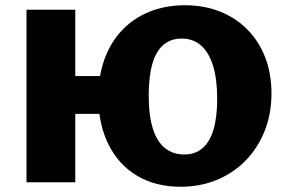

<svg xmlns="http://www.w3.org/2000/svg" viewBox="-20 -695 1102 732"><path d="M669 17Q573 17 502.5 -25Q432 -67 393.5 -144.5Q355 -222 355 -325Q355 -406 379 -471Q403 -536 447 -581.5Q491 -627 551.5 -651Q612 -675 686 -675Q758 -675 818.5 -651Q879 -627 923 -582.5Q967 -538 991 -476.5Q1015 -415 1015 -339Q1015 -260 988.5 -194.5Q962 -129 915 -81.5Q868 -34 805 -8.5Q742 17 669 17ZM81 0V-658H267V0ZM128 -261V-405H464V-261ZM683 -106Q724 -106 752 -130Q780 -154 794 -201Q808 -248 808 -318Q808 -394 792 -445Q776 -496 746 -522Q716 -548 673 -548Q631 -548 603 -524Q575 -500 561 -452Q547 -404 547 -332Q547 -254 563 -204Q579 -154 609.5 -130Q640 -106 683 -106Z"/></svg>

Font: Ysabeau SC Black
Style: Regular
Weight: 900
Designer: Christian Thalmann (Catharsis Fonts)
Version: Version 2.001;gftools[0.9.30]; featfreeze: smcp